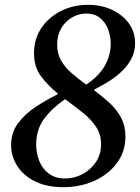

<svg xmlns="http://www.w3.org/2000/svg" viewBox="-20 -764 582 796"><path d="M219 -373V-377Q180 -408 150.5 -447Q121 -486 121 -544Q121 -602 151 -647Q181 -692 232 -718Q283 -744 345 -744Q400 -744 444 -723.5Q488 -703 514 -667.5Q540 -632 540 -585Q540 -548 523.5 -518Q507 -488 481 -464.5Q455 -441 426 -423.5Q397 -406 371 -393V-389Q405 -364 434.5 -337Q464 -310 482 -276Q500 -242 500 -198Q500 -136 465 -88.5Q430 -41 371.5 -14.5Q313 12 242 12Q174 12 125.5 -12Q77 -36 51.5 -76Q26 -116 26 -162Q26 -215 55.5 -254Q85 -293 129.5 -322Q174 -351 219 -373ZM250 -353Q196 -316 163 -271.5Q130 -227 130 -165Q130 -128 143 -96Q156 -64 183 -44Q210 -24 250 -24Q288 -24 322 -42Q356 -60 377.5 -92Q399 -124 399 -166Q399 -207 378 -238.5Q357 -270 323 -297Q289 -324 250 -353ZM337 -413Q390 -448 414.5 -491.5Q439 -535 439 -582Q439 -615 427.5 -644Q416 -673 393.5 -690.5Q371 -708 338 -708Q307 -708 279 -692Q251 -676 234 -647Q217 -618 217 -579Q217 -541 233.5 -512.5Q250 -484 277.5 -460.5Q305 -437 337 -413Z"/></svg>

Font: Tiro Bangla
Style: Italic
Weight: 400
Italic angle: -11°
Designer: Bangla: John Hudson & Fiona Ross, assisted by Neelakash Kshetrimayum. Latin: John Hudson with Paul Hanslow, assisted by 
Foundry: Tiro Typeworks Ltd.
Version: Version 1.60